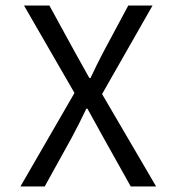

<svg xmlns="http://www.w3.org/2000/svg" viewBox="-20 -676 640 696"><path d="M54 0H142L240 -177C257 -209 274 -242 293 -282H297C319 -242 337 -209 355 -177L454 0H546L350 -335L533 -656H445L355 -488C339 -458 326 -431 308 -393H304C283 -431 268 -458 251 -488L159 -656H67L250 -339Z"/></svg>

Font: Hasklig
Style: Regular
Weight: 400
Monospace: yes
Designer: Paul D. Hunt, Teo Tuominen
Foundry: Adobe Systems Incorporated
Version: Version 2.030;PS 1.0;hotconv 16.6.51;makeotf.lib2.5.65220